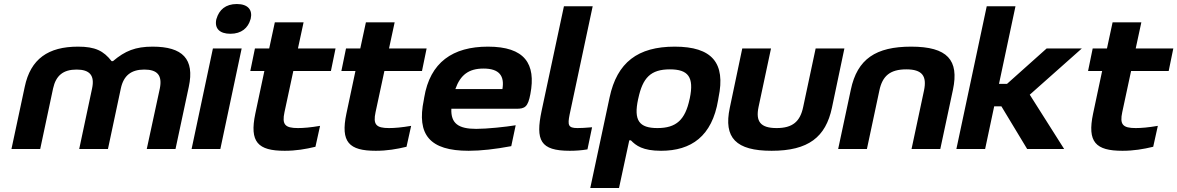

<svg xmlns="http://www.w3.org/2000/svg" viewBox="-20 -741 5856 955"><path d="M103 -309 37 0H180L244 -301C258 -365 294 -395 361 -395C426 -395 452 -366 438 -301L374 0H517L581 -301C595 -366 633 -395 698 -395C763 -395 788 -366 775 -301L710 0H853L919 -309C949 -448 888 -509 739 -509C654 -509 602 -488 542 -437H535C495 -488 454 -509 368 -509C220 -509 132 -448 103 -309Z M1039 -500 933 0H1076L1182 -500ZM1056 -645C1046 -599 1073 -573 1126 -573C1181 -573 1214 -602 1226 -645L1227 -648C1237 -691 1214 -721 1158 -721C1102 -721 1070 -692 1057 -648Z M1462 -104C1397 -104 1382 -122 1395 -183L1439 -388H1626L1649 -500H1462L1490 -630H1347L1319 -500H1248L1225 -388H1295L1250 -176C1220 -34 1263 9 1396 9C1452 9 1499 1 1549 -11L1572 -115C1525 -107 1490 -104 1462 -104Z M1915 -104C1850 -104 1835 -122 1848 -183L1892 -388H2079L2102 -500H1915L1943 -630H1800L1772 -500H1701L1678 -388H1748L1703 -176C1673 -34 1716 9 1849 9C1905 9 1952 1 2002 -11L2025 -115C1978 -107 1943 -104 1915 -104Z M2618 -273C2647 -424 2590 -509 2407 -509C2232 -509 2119 -431 2090 -256L2088 -244C2052 -71 2117 9 2311 9C2372 9 2443 1 2523 -14L2545 -118C2497 -110 2403 -100 2349 -100C2260 -100 2222 -127 2225 -200H2548C2591 -200 2606 -209 2618 -273ZM2245 -298C2270 -369 2312 -400 2385 -400C2464 -400 2490 -363 2479 -298Z M2852 -104C2806 -104 2803 -119 2813 -170L2928 -710H2785L2674 -190C2643 -43 2667 9 2814 9C2843 9 2872 7 2902 2L2925 -108C2897 -105 2863 -104 2852 -104Z M3552 -244 3554 -256C3590 -428 3522 -509 3336 -509C3153 -509 3049 -431 3012 -256L2916 194H3059L3110 -43H3118C3143 -17 3177 9 3268 9C3418 9 3522 -63 3552 -244ZM3154 -248 3155 -252C3177 -354 3216 -396 3312 -396C3403 -396 3433 -358 3411 -252L3410 -248C3388 -145 3344 -104 3250 -104C3159 -104 3131 -142 3154 -248Z M3610 -205C3578 -55 3641 9 3818 9C4001 9 4087 -59 4118 -205L4180 -500H4037L3975 -209C3960 -137 3923 -104 3843 -104C3762 -104 3738 -137 3753 -209L3815 -500H3672Z M4212 -295 4149 0H4292L4354 -291C4369 -363 4407 -396 4488 -396C4567 -396 4591 -363 4576 -291L4514 0H4657L4720 -295C4751 -442 4693 -509 4512 -509C4337 -509 4244 -448 4212 -295Z M4888 -710 4737 0H4880L4925 -212H4961L5089 0H5273L5102 -270L5361 -500H5186L4989 -324H4949L5031 -710Z M5629 -104C5564 -104 5549 -122 5562 -183L5606 -388H5793L5816 -500H5629L5657 -630H5514L5486 -500H5415L5392 -388H5462L5417 -176C5387 -34 5430 9 5563 9C5619 9 5666 1 5716 -11L5739 -115C5692 -107 5657 -104 5629 -104Z"/></svg>

Font: LT Wave Bold
Style: Italic
Weight: 700
Designer: Daniel Lyons
Version: Version 2.5 (Glyphs App)